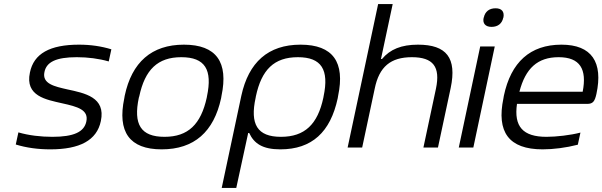

<svg xmlns="http://www.w3.org/2000/svg" viewBox="-20 -730 2981 950"><path d="M287 -219C364 -202 420 -187 407 -128C396 -77 345 -53 239 -53C181 -53 122 -60 71 -75L58 -15C110 1 167 9 229 9C374 9 459 -35 479 -131C504 -249 400 -269 312 -288C251 -302 187 -315 200 -374C210 -423 257 -447 360 -447C415 -447 469 -440 518 -426L531 -486C482 -501 429 -509 371 -509C227 -509 147 -465 128 -371C103 -254 209 -237 287 -219Z M597 -256 595 -244C560 -78 620 9 780 9C941 9 1038 -78 1074 -244L1076 -256C1111 -422 1051 -509 890 -509C730 -509 632 -422 597 -256ZM667 -247 669 -253C697 -385 760 -447 877 -447C995 -447 1032 -385 1004 -253L1003 -247C974 -115 911 -53 794 -53C676 -53 639 -115 667 -247Z M1651 -244 1653 -256C1688 -422 1628 -509 1467 -509C1307 -509 1210 -422 1174 -256L1077 200H1149L1208 -72H1213C1237 -20 1279 9 1367 9C1523 9 1615 -76 1651 -244ZM1245 -247 1246 -253C1274 -385 1336 -447 1454 -447C1571 -447 1609 -385 1581 -253L1580 -247C1552 -115 1488 -53 1370 -53C1253 -53 1216 -115 1245 -247Z M1851 -710 1700 0H1772L1834 -291C1856 -400 1913 -447 2018 -447C2123 -447 2160 -400 2137 -291L2075 0H2147L2210 -295C2241 -443 2190 -509 2048 -509C1966 -509 1910 -486 1870 -438H1865L1923 -710Z M2356 -500 2250 0H2322L2428 -500ZM2373 -642C2367 -615 2381 -597 2412 -597C2444 -597 2464 -614 2470 -642L2471 -644C2476 -672 2463 -689 2432 -689C2400 -689 2380 -672 2374 -644Z M2931 -265C2965 -422 2908 -509 2758 -509C2603 -509 2508 -422 2473 -256L2471 -244C2436 -77 2497 9 2665 9C2718 9 2781 1 2839 -14L2852 -74C2803 -61 2732 -53 2684 -53C2567 -53 2522 -104 2538 -216H2886C2914 -216 2923 -229 2931 -265ZM2550 -276C2580 -392 2640 -447 2744 -447C2850 -447 2885 -388 2863 -276Z"/></svg>

Font: LT Wave Text Light Italic
Style: Regular
Weight: 300
Designer: Daniel Lyons
Version: Version 2.5 (Glyphs App)